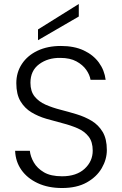

<svg xmlns="http://www.w3.org/2000/svg" viewBox="-20 -938 612 965"><path d="M292 7Q222 7 169.5 -17.5Q117 -42 87.5 -84Q58 -126 56 -180H130Q133 -151 150 -121.5Q167 -92 201 -72Q235 -52 292 -52Q364 -52 405 -89.5Q446 -127 446 -181Q446 -225 425.5 -251.5Q405 -278 370.5 -293Q336 -308 295 -318.5Q254 -329 213 -341Q172 -353 138 -373.5Q104 -394 83 -429Q62 -464 62 -520Q62 -574 90 -616.5Q118 -659 168.5 -683Q219 -707 286 -707Q353 -707 401 -684.5Q449 -662 477 -623.5Q505 -585 511 -537H435Q431 -562 413.5 -587Q396 -612 364 -629.5Q332 -647 283 -647Q221 -648 177 -615.5Q133 -583 133 -522Q133 -479 154 -453Q175 -427 209 -412Q243 -397 284 -386.5Q325 -376 366 -363.5Q407 -351 441 -330.5Q475 -310 496 -275Q517 -240 517 -184Q517 -137 491.5 -93Q466 -49 416 -21Q366 7 292 7ZM376 -918V-855L171 -736V-790Z"/></svg>

Font: Poppins Light
Style: Regular
Weight: 300
Designer: Ninad Kale (Devanagari), Jonny Pinhorn (Latin)
Version: Version 5.002